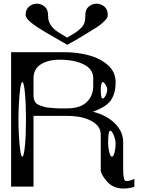

<svg xmlns="http://www.w3.org/2000/svg" viewBox="-20 -1041 790 1071"><path d="M578.1 -542Q578.1 -554.7 568.4 -569.3Q559.6 -583 552.7 -583Q547.9 -583 544.9 -569.3Q542 -556.6 542 -542Q542 -491.2 552.7 -491.2Q560.5 -491.2 569.3 -508.8Q578.1 -526.4 578.1 -542ZM625 -239.3Q625 -260.7 614.3 -287.1Q603.5 -312.5 594.7 -312.5Q583 -312.5 583 -239.3Q583 -220.7 589.8 -191.4Q595.7 -167 604.5 -167Q613.3 -167 619.1 -191.4Q625 -216.8 625 -239.3ZM89.8 -521.5Q83 -449.2 83 -375Q83 -300.8 89.8 -228.5Q95.7 -167 104.5 -167Q113.3 -167 119.1 -228.5Q125 -290 125 -375Q125 -460 119.1 -521.5Q113.3 -583 104.5 -583Q95.7 -583 89.8 -521.5ZM500 -604.5Q500 -655.3 447.3 -681.6Q394.5 -708 312.5 -708Q248 -708 207 -681.6Q167 -656.2 167 -604.5V-505.9Q167 -490.2 172.9 -477.5Q178.7 -464.8 193.4 -457Q201.2 -453.1 221.7 -446.3Q238.3 -440.4 260.7 -439.5Q266.6 -439.5 281.7 -438Q296.9 -436.5 303.7 -436.5H354.5Q427.7 -436.5 463.9 -471.7Q500 -506.8 500 -561.5ZM42 -750H333Q412.1 -750 476.6 -732.4Q540 -714.8 583 -676.8Q625 -638.7 625 -583V-582Q625 -519.5 597.7 -480.5Q571.3 -443.4 498 -418Q576.2 -397.5 621.1 -352.5Q667 -306.6 667 -249V-99.6Q667 -31.2 682.6 -31.2Q710 -31.2 729.5 -43.9V1Q700.2 10.7 667 10.7Q612.3 10.7 577.1 -28.3Q542 -68.4 542 -92.8V-291Q542 -338.9 488.3 -367.2Q436.5 -394.5 354.5 -394.5H167V0H42ZM581.1 -958Q581.1 -946.3 574.2 -936.5Q567.4 -927.7 552.7 -914.1Q536.1 -899.4 519.5 -888.7L473.6 -860.4L418.9 -827.1Q406.2 -819.3 398.4 -814.9Q390.6 -810.5 379.4 -804.7Q368.2 -798.8 355.5 -791L235.4 -860.4Q186.5 -888.7 153.3 -915Q123 -939.5 123 -958Q123 -988.3 141.6 -1003.9Q161.1 -1020.5 185.5 -1020.5Q210 -1020.5 229.5 -1003.9Q248 -988.3 248 -958Q248 -935.5 252.9 -921.9Q258.8 -906.2 267.6 -894.5Q276.4 -882.8 290 -872.1Q305.7 -860.4 319.3 -852.5L354.5 -831.1L399.4 -858.4Q409.2 -863.3 428.7 -881.8Q445.3 -896.5 451.2 -915Q456.1 -929.7 456.1 -958Q456.1 -988.3 474.6 -1003.9Q494.1 -1020.5 518.6 -1020.5Q543 -1020.5 562.5 -1003.9Q581.1 -988.3 581.1 -958Z"/></svg>

Font: okolaksMetalik
Style: bold
Weight: 700
Width: 7
Version: Version 0.6